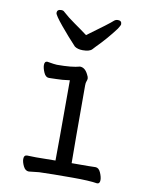

<svg xmlns="http://www.w3.org/2000/svg" viewBox="-83 -790 666 857"><g transform="rotate(10 250.0 -361.5)"><path d="M107 6Q91 6 82 -12.5Q73 -31 73 -45Q73 -63 88 -63L128 -62L216 -63Q217 -110 217 -427Q181 -422 158 -422Q135 -422 123 -421Q108 -421 99.5 -440.5Q91 -460 91 -474Q91 -491 104 -491Q138 -485 148 -485Q217 -485 251 -495Q274 -495 288 -466Q294 -455 294 -449Q294 -442 291 -435.5Q288 -429 288 -416Q288 -129 289 -64Q384 -64 397 -65Q412 -65 420.5 -45.5Q429 -26 429 -12Q429 5 416 5Q381 -1 304 -1Q209 -1 153 1ZM250 -569Q227 -569 213 -579Q179 -615 142.5 -659Q106 -703 106 -713Q106 -729 125 -729Q135 -729 140 -723Q163 -702 194 -680.5Q225 -659 253 -638Q348 -707 365 -723Q372 -729 382 -729Q399 -729 399 -713Q399 -708 388 -691Q350 -640 304 -594L292 -581Q281 -569 250 -569Z"/></g></svg>

Font: LXGW WenKai Mono Lite
Style: Regular
Weight: 400
Monospace: yes
Designer: LXGW / Fontworks Inc.
Foundry: LXGW / Fontworks Inc.
Version: Version 1.520; June 14, 2025